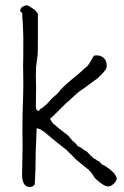

<svg xmlns="http://www.w3.org/2000/svg" viewBox="-20 -706 473 735"><path d="M125 -655.3V-552.7Q125 -501 124 -495.1Q119.1 -460 118.2 -451.2V-450.2Q116.2 -413.1 118.2 -375Q118.2 -340.8 117.2 -299.8Q117.2 -297.9 118.2 -293Q118.2 -286.1 123 -283.2L127 -281.2L129.9 -283.2L131.8 -285.2Q133.8 -288.1 134.8 -289.1Q139.6 -291 141.6 -293Q162.1 -309.6 166 -314.5Q175.8 -327.1 188.5 -337.9Q202.1 -348.6 212.9 -363.3Q224.6 -376 237.3 -386.7Q246.1 -394.5 255.9 -402.8Q265.6 -411.1 275.4 -418.9Q280.3 -422.9 284.7 -426.8Q289.1 -430.7 294.9 -435.5L298.8 -440.4L308.6 -448.2H309.6L314.5 -453.1Q322.3 -461.9 337.9 -490.2Q340.8 -494.1 348.6 -494.1Q367.2 -494.1 377.9 -483.4Q388.7 -472.7 388.7 -452.1Q388.7 -446.3 383.8 -438.5Q377.9 -430.7 370.6 -422.9Q363.3 -415 355.5 -408.2Q347.7 -402.3 342.8 -398.4Q326.2 -385.7 309.6 -374Q279.3 -353.5 274.4 -348.6Q260.7 -335.9 246.1 -322.3Q238.3 -315.4 230.5 -308.6L215.8 -293.9Q178.7 -256.8 174.8 -253.9L170.9 -251L173.8 -248Q181.6 -232.4 187.5 -229.5Q194.3 -225.6 200.2 -218.8Q208 -211.9 214.8 -207Q221.7 -202.1 230.5 -195.3Q237.3 -190.4 242.2 -185.5Q247.1 -179.7 252 -173.8Q256.8 -167 263.7 -162.1Q268.6 -158.2 272.5 -153.3Q277.3 -145.5 282.2 -144.5Q289.1 -142.6 293.9 -137.7Q302.7 -130.9 304.7 -129.9Q310.5 -127 312.5 -126Q315.4 -122.1 317.4 -121.1Q319.3 -119.1 320.3 -117.2Q323.2 -115.2 325.2 -112.3L326.2 -111.3Q330.1 -108.4 332 -106.4L335.9 -101.6H336.9Q341.8 -97.7 346.7 -95.7L349.6 -93.8L350.6 -91.8L352.5 -90.8H354.5V-89.8H356.4Q361.3 -86.9 363.3 -85Q367.2 -78.1 371.1 -76.2Q378.9 -73.2 388.2 -66.9Q397.5 -60.5 406.2 -52.7Q415 -45.9 420.9 -37.1Q426.8 -28.3 426.8 -22.5Q426.8 -13.7 415.5 -2.9Q404.3 7.8 395.5 7.8Q387.7 7.8 377.9 2.9Q368.2 -2.9 358.4 -10.7Q343.8 -22.5 340.8 -28.3Q334 -39.1 328.1 -46.4Q322.3 -53.7 317.4 -57.6Q312.5 -61.5 307.6 -65.4Q296.9 -74.2 287.1 -82Q277.3 -89.8 268.6 -97.7H269.5H268.6L255.9 -111.3L247.1 -119.1Q240.2 -127 232.4 -133.8Q223.6 -140.6 214.4 -147.9Q205.1 -155.3 195.3 -163.1Q188.5 -168 179.7 -175.8Q170.9 -183.6 161.1 -191.4Q152.3 -199.2 143.6 -205.1Q134.8 -211.9 126 -213.9L120.1 -214.8V-209Q120.1 -197.3 118.2 -161.1Q116.2 -124 116.2 -90.8Q116.2 -72.3 115.7 -56.2Q115.2 -40 114.3 -27.3Q113.3 -13.7 113.3 -4.9Q112.3 -1 112.3 1L111.3 2Q108.4 5.9 103.5 7.8Q98.6 9.8 93.8 9.8Q79.1 9.8 72.3 -2Q64.5 -14.6 64.5 -35.2Q66.4 -129.9 66.4 -144.5Q65.4 -205.1 66.4 -267.6Q69.3 -347.7 69.3 -386.7Q68.4 -447.3 68.4 -456.1Q69.3 -465.8 69.3 -558.6Q69.3 -563.5 68.8 -578.6Q68.4 -593.8 67.4 -610.4Q67.4 -626 65.4 -638.7Q65.4 -645.5 65.4 -652.3V-654.3L64.5 -656.2L61.5 -659.2L57.6 -662.1Q57.6 -664.1 57.6 -665Q57.6 -673.8 65.4 -679.7Q75.2 -685.5 82 -685.5Q86.9 -685.5 89.8 -683.6Q94.7 -680.7 101.6 -675.8Q108.4 -671.9 114.3 -667Q119.1 -662.1 122.1 -657.2L123 -655.3ZM247.1 -119.1V-120.1Z"/></svg>

Font: ToneOZ-Zhuyin-Tsuipita-TC
Style: Regular
Weight: 400
Designer: ÂÆ£ÂøóÂáåJeffrey Xuan(jeffreyx@gmail.com, ToneOZ.com) ÈòøÂù§(cjkFonts)
Foundry: ToneOZ
Version: Version 0.240710